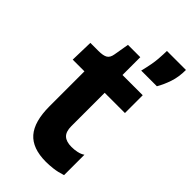

<svg xmlns="http://www.w3.org/2000/svg" viewBox="-236 -815 892 892"><g transform="rotate(45 210.0 -369.0)"><path d="M262 12Q173 12 132 -35Q91 -82 91 -183V-412H14L17 -525H70Q101 -525 115.5 -533.5Q130 -542 134 -566L147 -642H228V-525H361V-408H228V-189Q228 -153 245 -137Q262 -121 297 -121Q316 -121 334 -125Q352 -129 365 -138V-4Q334 6 308 9Q282 12 262 12ZM275 -601Q290 -661 292.5 -696Q295 -731 295 -750H420Q420 -704 407.5 -667Q395 -630 378 -601Z"/></g></svg>

Font: Bricolage Grotesque 12pt Bricolage Grotesque 10pt Regular
Style: Bold
Weight: 700
Designer: Mathieu Triay
Foundry: Atelier Triay
Version: Version 1.001; ttfautohint (v1.8.4.7-5d5b);gftools[0.9.33.de